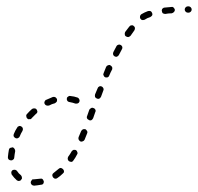

<svg xmlns="http://www.w3.org/2000/svg" viewBox="-20 -571 625 606"><path d="M114 11Q116 10 117 8Q118 6 118 5Q119 3 118 1Q117 -3 114 -6Q111 -8 107 -7Q97 -6 87 -5Q85 -5 83 -5Q81 -4 80 -2Q79 -1 78 1Q77 3 77 5Q77 9 80 12Q83 15 88 15Q99 14 110 12Q112 12 114 11ZM37 0Q38 0 40 0Q42 0 44 -1Q46 -2 47 -4Q48 -5 49 -7Q50 -9 49 -11Q49 -13 48 -15Q47 -16 46 -18Q39 -23 34 -31Q32 -34 28 -35Q24 -36 20 -34Q18 -33 17 -31Q16 -30 16 -28Q15 -26 16 -24Q16 -22 17 -20Q24 -10 33 -2Q35 -1 37 0ZM181 -26Q182 -28 182 -30Q182 -32 181 -34Q180 -36 179 -37Q176 -40 172 -41Q168 -41 165 -38Q157 -31 149 -25Q146 -23 145 -19Q145 -15 147 -12Q148 -10 150 -9Q151 -8 153 -7Q155 -7 157 -7Q159 -8 161 -9Q170 -15 178 -23Q180 -25 181 -26ZM224 -91Q223 -95 220 -97Q218 -98 216 -98Q214 -98 212 -98Q210 -97 209 -96Q207 -95 206 -93Q201 -84 195 -76Q193 -72 194 -68Q195 -64 198 -62Q202 -60 206 -60Q210 -61 212 -65Q218 -73 223 -83Q226 -87 224 -91ZM5 -72Q6 -70 7 -68Q9 -67 10 -66Q12 -65 14 -65Q16 -65 18 -65Q20 -66 21 -67Q23 -68 24 -70Q25 -72 25 -74Q26 -84 28 -94Q28 -98 26 -101Q24 -105 20 -106Q18 -106 16 -105Q14 -105 12 -104Q10 -103 9 -101Q8 -99 8 -98Q6 -87 5 -76Q5 -74 5 -72ZM255 -157Q253 -161 250 -163Q246 -164 242 -163Q238 -161 236 -157Q232 -147 228 -138Q227 -134 228 -131Q230 -127 233 -125Q237 -123 241 -125Q245 -126 247 -130Q251 -139 255 -150Q257 -154 255 -157ZM23 -141Q25 -137 29 -135Q31 -135 33 -134Q35 -134 36 -135Q38 -136 40 -137Q41 -139 42 -140Q46 -150 51 -158Q53 -162 52 -166Q51 -170 47 -172Q46 -173 44 -173Q42 -174 40 -173Q38 -172 36 -171Q35 -170 34 -168Q28 -159 24 -149Q22 -145 23 -141ZM281 -225Q279 -229 275 -230Q271 -232 268 -230Q264 -228 262 -225L255 -205Q254 -203 254 -201Q254 -199 255 -197Q256 -195 258 -194Q259 -193 261 -192Q265 -190 269 -192Q272 -194 274 -198L281 -218Q283 -221 281 -225ZM63 -204Q63 -200 66 -197Q67 -196 69 -195Q71 -194 73 -195Q75 -195 77 -195Q79 -196 80 -198Q87 -205 94 -212Q96 -213 97 -215Q98 -217 98 -219Q98 -221 97 -222Q97 -224 95 -226Q93 -229 88 -229Q84 -229 81 -227Q73 -220 65 -211Q62 -208 63 -204ZM123 -254Q122 -253 121 -251Q120 -249 120 -247Q120 -245 121 -243Q123 -239 127 -238Q131 -237 135 -238Q144 -243 153 -245Q155 -246 156 -247Q158 -249 159 -250Q160 -252 160 -254Q160 -256 160 -258Q158 -262 155 -264Q151 -266 147 -265Q137 -261 126 -256Q124 -256 123 -254ZM195 -266Q191 -264 191 -260Q191 -258 191 -256Q192 -254 193 -252Q194 -251 196 -250Q197 -249 199 -249Q210 -247 218 -244Q220 -244 222 -244Q224 -244 226 -245Q228 -246 229 -247Q230 -249 231 -251Q232 -254 230 -258Q228 -262 225 -263Q214 -267 202 -268Q198 -269 195 -266ZM306 -293Q304 -297 301 -298Q297 -300 293 -298Q289 -296 288 -292L280 -273Q279 -269 280 -265Q282 -261 286 -260Q290 -258 294 -260Q297 -262 299 -266L306 -285Q308 -289 306 -293ZM334 -359Q332 -363 328 -365Q325 -367 321 -365Q317 -364 315 -360Q311 -350 307 -340Q305 -336 307 -333Q308 -329 312 -327Q316 -326 320 -327Q324 -329 325 -333Q329 -343 334 -352Q335 -356 334 -359ZM366 -423Q365 -427 361 -429Q358 -431 354 -430Q350 -429 348 -426Q343 -416 338 -407Q336 -403 337 -399Q338 -395 342 -393Q346 -391 349 -392Q353 -394 355 -397Q360 -407 365 -416Q367 -419 366 -423ZM406 -483Q405 -487 402 -489Q399 -492 395 -491Q391 -491 388 -487Q382 -479 375 -470Q373 -466 374 -462Q374 -458 378 -456Q381 -454 385 -454Q389 -455 392 -458Q398 -467 404 -475Q406 -478 406 -483ZM457 -519Q459 -521 460 -522Q461 -524 461 -526Q461 -528 460 -530Q459 -534 455 -536Q451 -537 447 -536Q436 -532 426 -526Q423 -524 422 -520Q421 -516 423 -512Q424 -511 426 -509Q427 -508 429 -508Q431 -507 433 -508Q435 -508 437 -509Q444 -514 454 -517Q456 -518 457 -519ZM529 -533Q532 -536 532 -540Q531 -544 528 -547Q525 -550 521 -549Q509 -548 499 -547Q497 -547 496 -546Q494 -545 493 -544Q491 -542 491 -540Q490 -538 491 -536Q491 -532 494 -529Q498 -527 502 -527Q511 -529 522 -529Q526 -530 529 -533ZM582 -534Q585 -537 585 -541Q585 -545 582 -548Q579 -551 575 -551H573Q569 -551 566 -548Q563 -545 563 -541Q563 -537 566 -534Q569 -531 573 -531H575Q579 -531 582 -534Z"/></svg>

Font: FRB American Cursive Dashed Light
Style: Italic
Weight: 300
Italic angle: -25°
Version: Version 2.0;Modular Font Editor K font №1